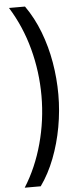

<svg xmlns="http://www.w3.org/2000/svg" viewBox="-67 -833 447 1111"><g transform="rotate(-5 157.0 -278.0)"><path d="M271 -276Q271 -182 254 -88Q237 6 204 91.5Q171 177 123 244H30Q99 135 136 -0.5Q173 -136 173 -277Q173 -418 137 -552Q101 -686 30 -800H123Q173 -729 206 -643Q239 -557 255 -463.5Q271 -370 271 -276Z"/></g></svg>

Font: Noto Sans Malayalam SemiCondensed Medium
Style: Regular
Weight: 500
Width: 4
Designer: Jelle Bosma - Monotype Design Team
Foundry: Monotype Imaging Inc.
Version: Version 2.104; ttfautohint (v1.8.4.7-5d5b)